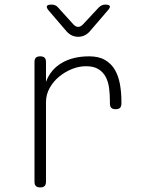

<svg xmlns="http://www.w3.org/2000/svg" viewBox="-20 -805 640 835"><path d="M155 10Q142 10 136 4Q130 -2 130 -15V-535Q130 -548 136 -554Q142 -560 155 -560Q168 -560 174 -554Q180 -548 180 -535V-449Q200 -503 249 -531.5Q298 -560 368 -560Q410 -560 437 -544Q464 -528 479.5 -501.5Q495 -475 501.5 -439.5Q508 -404 508 -365V-355Q508 -342 502 -336Q496 -330 483 -330Q470 -330 464 -336Q458 -342 458 -355V-365Q458 -394 454.5 -421.5Q451 -449 440 -470Q429 -491 408.5 -504Q388 -517 354 -517Q324 -517 293.5 -505Q263 -493 237.5 -472Q212 -451 196 -422.5Q180 -394 180 -360V-15Q180 -2 174 4Q168 10 155 10ZM204 -785Q213 -785 220 -782Q227 -779 233 -772L299 -699Q310 -688 320 -688Q330 -688 341 -699L410 -773Q416 -779 423 -782Q430 -785 438 -785Q455 -785 457.5 -778.5Q460 -772 449 -760L370 -668Q360 -657 347.5 -651Q335 -645 320 -645Q305 -645 292.5 -651Q280 -657 270 -668L192 -759Q181 -772 184 -778.5Q187 -785 204 -785Z"/></svg>

Font: Maple Mono Thin
Style: Regular
Weight: 250
Monospace: yes
Designer: subframe7536
Version: Version 7.000